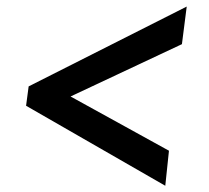

<svg xmlns="http://www.w3.org/2000/svg" viewBox="-20 -622 653 600"><path d="M69.5 -352 563.5 -601.5 548.5 -484 200.5 -320.5 508 -151 496.5 -41.5 61.5 -291.5Z"/></svg>

Font: Merriweather Light 18pt ExtraBold
Style: Italic
Weight: 800
Italic angle: -7.8°
Version: Version 2.101